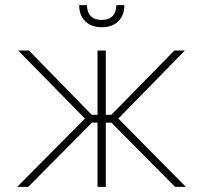

<svg xmlns="http://www.w3.org/2000/svg" viewBox="-20 -727 791 747"><path d="M310.5 -265.6 50.8 -530.3H92.8L336.9 -280.3H359.4V-530.3H391.6V-280.3H413.1L658.2 -530.3H699.2L440.4 -265.6L703.1 0H661.1L413.1 -250H391.6V0H359.4V-250H337.9L89.8 0H46.9ZM376 -621.1Q335 -621.1 311.5 -644.3Q288.1 -667.5 288.1 -707H318.4Q318.4 -679.7 333 -664.6Q347.7 -649.4 376 -649.4Q403.3 -649.4 418 -664.6Q432.6 -679.7 432.6 -707H463.9Q463.9 -667.5 440.4 -644.3Q417 -621.1 376 -621.1Z"/></svg>

Font: Pretendard Std Thin
Style: Regular
Weight: 100
Designer: Base glyphs from Inter by Rasmus Andersson; Hangeul glyphs from Noto Sans CJK(Source Han Sans) by Jang Soo-young and Kan
Foundry: Kil Hyung-jin
Version: Version 1.309